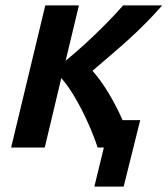

<svg xmlns="http://www.w3.org/2000/svg" viewBox="-20 -544 618 708"><path d="M328 144 363 0H340Q326 -43 304 -92Q282 -141 256.5 -184.5Q231 -228 206 -256L145 0H21L147 -524H271L222 -320Q254 -346 293 -381.5Q332 -417 369.5 -455Q407 -493 434 -524H578Q551 -493 518.5 -460Q486 -427 451 -395.5Q416 -364 382.5 -335.5Q349 -307 321 -283Q352 -248 380.5 -200.5Q409 -153 432 -101H497L436 144Z"/></svg>

Font: Ubuntu Sans Mono SemiBold
Style: Italic
Weight: 600
Italic angle: -13.5°
Monospace: yes
Designer: Dalton Maag Ltd
Foundry: Dalton Maag Ltd
Version: Version 1.006